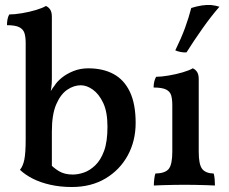

<svg xmlns="http://www.w3.org/2000/svg" viewBox="-20 -741 917 770"><path d="M175 -89Q194 -68 216.5 -54.5Q239 -41 272 -41Q293 -41 316.5 -49Q340 -57 362 -78Q384 -99 397.5 -136Q411 -173 411 -233Q411 -292 394 -328Q377 -364 352.5 -381.5Q328 -399 304 -399Q276 -399 249.5 -381Q223 -363 205.5 -322.5Q188 -282 188 -214V-58ZM268 9Q222 9 182 0Q142 -9 111.5 -24.5Q81 -40 60 -60Q72 -74 77.5 -100.5Q83 -127 83 -182V-569Q83 -593 78 -608.5Q73 -624 57 -632Q41 -640 8 -640Q8 -652 10 -663Q12 -674 17 -683Q38 -683 68 -688Q98 -693 124.5 -701Q151 -709 164 -717Q174 -713 181 -703Q188 -693 188 -673V-426Q188 -405 186 -391.5Q184 -378 182 -365L176 -281L156 -319Q170 -353 181 -371.5Q192 -390 199 -398Q208 -413 227.5 -429Q247 -445 274.5 -456Q302 -467 334 -467Q393 -467 435.5 -444Q478 -421 501 -372.5Q524 -324 524 -248Q524 -176 492.5 -118Q461 -60 403.5 -25.5Q346 9 268 9Z M597 3Q597 -9 598.5 -22Q600 -35 603 -45Q643 -46 657 -64Q671 -82 671 -132V-319Q671 -343 666.5 -358.5Q662 -374 646 -382Q630 -390 596 -390Q596 -402 598.5 -413Q601 -424 606 -433Q626 -433 656 -438Q686 -443 713 -451Q740 -459 753 -467Q763 -463 770 -453Q777 -443 777 -423V-132Q777 -82 790.5 -64Q804 -46 837 -45Q840 -35 841 -21Q842 -7 842 3Q826 2 806 1.5Q786 1 764 0.5Q742 0 721 0Q699 0 676.5 0.5Q654 1 633.5 1.5Q613 2 597 3ZM728 -531Q717 -530 704.5 -532.5Q692 -535 683 -539Q707 -588 722 -629Q737 -670 747 -709Q769 -716 789 -719Q809 -722 826 -721Q836 -720 845 -718Q854 -716 860 -714Q826 -675 791.5 -626Q757 -577 728 -531Z"/></svg>

Font: Vollkorn Medium
Style: Regular
Weight: 500
Designer: Friedrich Althausen
Foundry: Friedrich Althausen
Version: Version 5.000